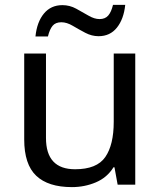

<svg xmlns="http://www.w3.org/2000/svg" viewBox="-20 -755 658 785"><path d="M533 -536V0H461L448 -71H444Q418 -29 372 -9.5Q326 10 274 10Q177 10 128 -36.5Q79 -83 79 -185V-536H168V-191Q168 -63 287 -63Q376 -63 410.5 -113Q445 -163 445 -257V-536ZM125 -606Q131 -665 159.5 -699.5Q188 -734 235 -734Q265 -734 291.5 -719.5Q318 -705 342 -691Q366 -677 387 -677Q410 -677 422.5 -691.5Q435 -706 442 -735H492Q486 -677 458 -642Q430 -607 383 -607Q355 -607 328.5 -621Q302 -635 277.5 -649.5Q253 -664 231 -664Q207 -664 195 -649.5Q183 -635 176 -606Z"/></svg>

Font: TSCustom
Style: Regular
Weight: 400
Designer: Monotype Design Team
Foundry: Monotype Imaging Inc.
Version: Version 2.004; ttfautohint (v1.8.3) -l 8 -r 50 -G 200 -x 14 